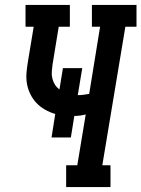

<svg xmlns="http://www.w3.org/2000/svg" viewBox="-20 -755 571 775"><path d="M247 0V-88H292L326 -293Q314 -290 303 -288.5Q292 -287 280 -287L266 -200H188L203 -295Q182 -301 162.5 -312Q143 -323 128 -338.5Q113 -354 103 -374Q93 -394 89 -416Q85 -438 87 -461.5Q89 -485 93 -508L116 -647H83V-735H262V-647H217L192 -494Q190 -480 189 -465.5Q188 -451 191.5 -437.5Q195 -424 202 -413Q209 -402 220 -394L234 -480H312L294 -371Q294 -371 294.5 -371Q295 -371 295 -371Q306 -371 317 -372.5Q328 -374 340 -376L384 -647H351V-735H531V-647H486L393 -88H426V0Z"/></svg>

Font: Iosevka Slab Semibold
Style: Italic
Weight: 600
Italic angle: -9°
Monospace: yes
Designer: Belleve Invis
Foundry: Belleve Invis
Version: Version 11.1.1; ttfautohint (v1.8.3)